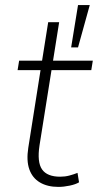

<svg xmlns="http://www.w3.org/2000/svg" viewBox="-20 -725 384 753"><path d="M209 8Q166 8 136.5 -9.5Q107 -27 95 -61Q83 -95 91 -146L139 -450H49L55 -487H145L169 -638H212L188 -487H344L338 -450H182L135 -155Q125 -89 145 -60.5Q165 -32 216 -32Q235 -32 252 -36.5Q269 -41 284 -47L290 -10Q277 -2 253.5 3Q230 8 209 8ZM259 -539 286 -705H332L286 -539Z"/></svg>

Font: Nunito Sans 10pt SemiCondensed ExtraLight
Style: Italic
Weight: 250
Width: 4
Italic angle: -9°
Designer: Vernon Adams
Foundry: Vernon Adams
Version: Version 3.101;gftools[0.9.27]